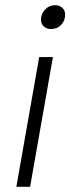

<svg xmlns="http://www.w3.org/2000/svg" viewBox="-20 -720 271 740"><path d="M138 -644Q138 -667 154 -683.5Q170 -700 192 -700Q209 -700 220 -690Q231 -680 231 -664Q231 -640 215.5 -624Q200 -608 177 -608Q160 -608 149 -618Q138 -628 138 -644ZM131 -500H184L96 0H43Z"/></svg>

Font: Sarabun ExtraLight
Style: Italic
Weight: 275
Italic angle: -10°
Designer: Suppakit Chalermlarp | Katatrad Co.,Ltd.
Foundry: Cadson Demak Co.,Ltd.
Version: Version 1.000; ttfautohint (v1.6)